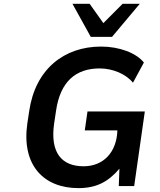

<svg xmlns="http://www.w3.org/2000/svg" viewBox="-20 -973 836 1004"><path d="M601.1 0H681.6L737.3 -390.1H437.5L423.3 -291H593.8C590.3 -178.2 522 -103.5 417 -103.5C303.7 -103.5 240.7 -173.3 263.2 -328.1L272.9 -392.6C294.9 -547.4 377 -615.2 501.5 -615.2C569.8 -615.2 639.6 -585.4 675.3 -540.5L732.4 -646C692.9 -695.8 604.5 -729.5 508.8 -729.5C314.5 -729.5 164.6 -610.8 132.8 -392.6L123 -328.1C91.3 -109.9 208 10.7 389.6 10.7C483.4 10.7 545.4 -21.5 604.5 -90.8ZM565.9 -780.3 710.9 -953.1H621.1L520.5 -852.1L448.7 -953.1H358.9L454.6 -780.3Z"/></svg>

Font: Winston SemiBold
Style: Italic
Weight: 600
Italic angle: -8.13011°
Designer: Vernon Adams, Kim Jin-seong, David Berlow, Cristiano Sobral
Foundry: The Winston Project Authors
Version: Version 3.004